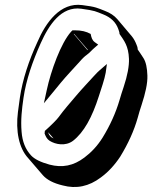

<svg xmlns="http://www.w3.org/2000/svg" viewBox="-20 -667 628 792"><path d="M548 -463C548 -470 546 -477 543 -483C538 -496 532 -507 524 -517L464 -588C451 -603 434 -614 413 -622C382 -634 376 -639 319 -646C229 -658 169 -575 134 -493C99 -417 73 -339 62 -264C60 -250 57 -229 54 -205C44 -127 58 -56 96 -15L157 56C174 75 201 89 239 98C295 113 347 102 396 65C426 43 453 14 476 -21C509 -75 533 -128 548 -181C553 -199 558 -217 564 -234C580 -283 589 -323 588 -355C587 -387 582 -411 572 -427C562 -443 554 -454 548 -463ZM201 -96C189 -101 183 -108 179 -120V-121ZM341 -460 284 -527H286L342 -462ZM512 -424C513 -395 506 -356 490 -308C484 -290 478 -272 473 -254C458 -203 435 -151 403 -99C381 -64 356 -38 328 -17C283 17 237 26 184 12C148 2 123 -10 108 -26C85 -51 72 -83 69 -124C65 -172 70 -215 77 -264C88 -338 114 -413 148 -489C182 -565 233 -642 315 -631C374 -623 374 -620 405 -608C438 -595 458 -575 468 -547C470 -540 473 -535 473 -527C492 -499 510 -478 512 -424ZM371 -493C360 -501 357 -512 354 -527C336 -537 316 -542 288 -542H279L273 -536C231 -489 190 -375 173 -296L161 -241L199 -287C210 -300 220 -312 231 -326C254 -354 285 -386 309 -413C321 -427 331 -436 337 -440C351 -450 358 -460 370 -470L385 -483ZM392 -378C386 -373 378 -365 368 -354C347 -331 315 -297 294 -272C272 -246 242 -212 222 -184C215 -174 190 -149 165 -127L164 -116C169 -103 174 -93 185 -86C209 -71 250 -63 281 -86C326 -121 360 -183 388 -271C396 -296 412 -342 416 -367L421 -403Z"/></svg>

Font: AppleStorm
Style: ShdXbdIta
Weight: 800
Foundry: Cannot Into Space Fonts
Version: Version 1.01